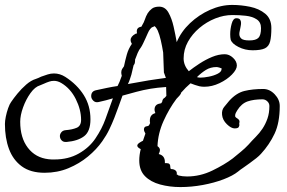

<svg xmlns="http://www.w3.org/2000/svg" viewBox="-26 -675 1163 779"><path d="M733 41Q786 41 835.5 17Q885 -7 918 -32Q935 -46 951.5 -59.5Q968 -73 982 -88Q996 -104 1011.5 -119.5Q1027 -135 1039 -153Q1051 -171 1059 -193.5Q1067 -216 1067 -245Q1067 -256 1058.5 -264Q1050 -272 1039 -272Q1003 -272 978.5 -263.5Q954 -255 937 -228Q934 -223 931 -217.5Q928 -212 928 -205Q928 -200 933 -197L936 -195Q940 -193 943.5 -188.5Q947 -184 945 -176Q944 -173 945 -170Q946 -167 944 -163Q943 -154 926 -154Q912 -154 894.5 -171Q877 -188 875 -209Q873 -228 883 -240.5Q893 -253 904 -266Q933 -298 966 -306Q999 -314 1042 -314Q1068 -314 1088.5 -292.5Q1109 -271 1109 -245Q1109 -177 1088 -132.5Q1067 -88 1033 -51Q1026 -43 1013.5 -33Q1001 -23 987 -13Q974 -3 961 5.5Q948 14 940 21Q919 38 881 52.5Q843 67 797 75.5Q751 84 706 84Q662 84 623.5 73.5Q585 63 562 39.5Q539 16 539 -24Q539 -46 545 -70Q531 -77 531 -84Q531 -90 540 -96Q543 -98 546.5 -100Q550 -102 554 -104Q559 -120 564 -133Q558 -143 558 -150Q558 -162 571 -163Q573 -164 574.5 -164Q576 -164 577 -165Q579 -167 580.5 -170Q582 -173 583 -176Q582 -178 582 -181Q582 -184 582 -186Q582 -210 604 -216V-217Q601 -225 601 -230Q601 -252 624 -255L627 -256H628L632 -262Q633 -274 643 -279L649 -286L648 -322Q631 -321 614 -319Q597 -317 585 -315Q555 -310 527.5 -302.5Q500 -295 471 -287Q463 -265 455 -242.5Q447 -220 438 -197Q429 -174 417.5 -150Q406 -126 389 -102Q366 -69 331 -40Q296 -11 251.5 7.5Q207 26 155 26Q98 26 62.5 0Q27 -26 10.5 -70.5Q-6 -115 -6 -172Q-6 -184 -2.5 -201.5Q1 -219 7 -236Q13 -253 19 -261Q29 -276 45 -295.5Q61 -315 80.5 -332Q100 -349 120 -355Q129 -358 141 -364Q155 -369 167.5 -373Q180 -377 193 -377Q217 -377 239 -363Q287 -332 314 -289Q341 -246 341 -191Q341 -142 315.5 -122.5Q290 -103 244 -99Q231 -98 224 -105.5Q217 -113 217 -123Q217 -131 223 -138.5Q229 -146 241 -147Q267 -149 285 -156.5Q303 -164 303 -189Q303 -230 281.5 -273Q260 -316 223 -338Q208 -347 193 -347Q183 -347 174 -344Q162 -340 152.5 -335.5Q143 -331 137 -329Q116 -323 97.5 -297Q79 -271 67.5 -239Q56 -207 56 -181Q56 -116 87 -75.5Q118 -35 171 -29Q177 -28 183.5 -28Q190 -28 195 -28Q251 -28 293.5 -52Q336 -76 361 -113Q388 -153 402 -192.5Q416 -232 432 -276Q418 -272 403.5 -268Q389 -264 374 -261Q361 -258 352.5 -266.5Q344 -275 344 -285Q344 -305 364 -309Q387 -314 408.5 -318.5Q430 -323 451 -326Q453 -330 455 -334.5Q457 -339 459 -343L468 -367V-368Q467 -372 466.5 -375Q466 -378 466 -381Q466 -389 469.5 -395Q473 -401 477 -406Q482 -430 488.5 -453.5Q495 -477 509 -497Q504 -505 504 -513Q504 -527 524 -538L528 -539L530 -540Q529 -543 529 -548Q529 -564 548 -567Q550 -572 551 -573Q558 -584 562 -596.5Q566 -609 573 -621Q580 -632 590.5 -640Q601 -648 620 -648Q644 -648 657.5 -624Q671 -600 678.5 -566.5Q686 -533 691 -504Q709 -547 745 -581Q781 -615 826 -635Q871 -655 916 -655Q952 -655 988.5 -647.5Q1025 -640 1050 -619.5Q1075 -599 1075 -561Q1075 -527 1070 -507Q1065 -487 1049 -479Q1033 -471 999 -471Q968 -471 941.5 -484.5Q915 -498 910 -514Q909 -519 908.5 -524Q908 -529 908 -536Q908 -557 914 -579Q920 -601 933 -601Q944 -601 948 -595.5Q952 -590 952 -582Q952 -575 950 -566Q948 -557 947 -551Q946 -547 945.5 -544Q945 -541 945 -537Q945 -526 953 -518.5Q961 -511 986 -511Q1012 -511 1022.5 -521.5Q1033 -532 1033 -561Q1033 -585 1015.5 -596.5Q998 -608 971.5 -611Q945 -614 917 -614Q882 -614 847 -600Q812 -586 783 -561.5Q754 -537 736.5 -505.5Q719 -474 719 -438Q719 -410 740 -386Q759 -401 783.5 -417Q808 -433 834.5 -444Q861 -455 886 -455Q904 -455 919.5 -440.5Q935 -426 935 -409Q935 -393 915 -372.5Q895 -352 864.5 -337.5Q834 -323 803 -323Q798 -323 793 -323.5Q788 -324 783 -325Q764 -330 747 -337Q728 -321 708 -298V-295Q705 -289 690 -274Q660 -234 637.5 -184Q615 -134 613 -82Q623 -75 623 -66Q623 -60 618 -50Q643 -44 643 -18V-13H651Q665 -13 665 2Q665 11 669 11Q679 11 686 16.5Q693 22 691 33Q696 34 698 37Q706 39 715 40Q724 41 733 41ZM493 -334 578 -349Q590 -351 608.5 -353.5Q627 -356 647 -359L639 -381L636 -462Q632 -487 626.5 -511Q621 -535 614 -551Q606 -567 600 -569Q598 -566 590 -564Q589 -563 587.5 -561.5Q586 -560 584 -558Q578 -551 573.5 -540Q569 -529 565 -521Q560 -510 555 -499.5Q550 -489 546 -483Q538 -473 532.5 -460Q527 -447 522 -433V-428Q522 -424 521 -419.5Q520 -415 516 -410L507 -372Q504 -363 501 -353.5Q498 -344 493 -334ZM787 -360Q801 -360 821.5 -364Q842 -368 857.5 -376Q873 -384 873 -395H874Q874 -398 865 -400.5Q856 -403 853 -403Q828 -403 809 -391Q790 -379 773 -362Q781 -360 787 -360Z"/></svg>

Font: RU Serius
Style: Regular
Weight: 400
Designer: Robert E. Leuschke
Foundry: Robert E. Leuschke
Version: Version 1.011; ttfautohint (v1.8.3)